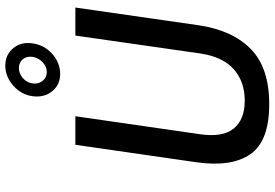

<svg xmlns="http://www.w3.org/2000/svg" viewBox="-176 -852 1038 726"><g transform="rotate(-90 343.0 -489.0)"><path d="M312 10Q172 10 122.8 -61.5Q73.5 -133 92.5 -265.5L158.5 -723H266.5L198.5 -252Q186 -166 220 -124.2Q254 -82.5 325.5 -82.5Q397 -82.5 444.2 -124Q491.5 -165.5 504 -252L571.5 -723H677.5L610.5 -257Q592 -130 521 -60Q450 10 312 10ZM426.5 -780.5Q385 -780.5 360.5 -811.2Q336 -842 342.5 -887Q346.5 -915 363.5 -937.8Q380.5 -960.5 405.2 -974.2Q430 -988 457.5 -988Q499 -988 523.8 -958Q548.5 -928 542 -885Q536 -840.5 502.2 -810.5Q468.5 -780.5 426.5 -780.5ZM433.5 -831Q454 -831 470.8 -847Q487.5 -863 491 -884.5Q494 -907.5 481.8 -922Q469.5 -936.5 448.5 -936.5Q428.5 -936.5 411.2 -922Q394 -907.5 390.5 -884.5Q387.5 -863 400.2 -847Q413 -831 433.5 -831Z"/></g></svg>

Font: Public Sans Medium
Style: Italic
Weight: 500
Italic angle: -8°
Designer: The Public Sans project authors (U.S. Web Design System). Libre Franklin designed by Pablo Impallari and Rodrigo Fuenzal
Version: Version 1.007; ttfautohint (v1.8.1) -l 8 -r 50 -G 200 -x 14 